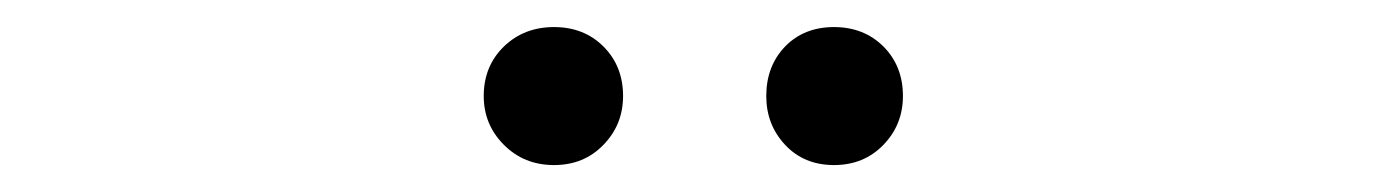

<svg xmlns="http://www.w3.org/2000/svg" viewBox="-20 -781 1040 144"><path d="M342.8 -709Q342.8 -731.4 357.9 -746.1Q373 -760.7 395.5 -760.7Q418 -760.7 432.6 -746.1Q447.3 -731.4 447.3 -709Q447.3 -687.5 432.6 -672.4Q418 -657.2 395.5 -657.2Q373 -657.2 357.9 -672.4Q342.8 -687.5 342.8 -709ZM554.7 -709Q554.7 -731.4 568.8 -746.1Q583 -760.7 605.5 -760.7Q627.9 -760.7 642.6 -746.1Q657.2 -731.4 657.2 -709Q657.2 -687.5 642.6 -672.4Q627.9 -657.2 605.5 -657.2Q583 -657.2 568.8 -672.4Q554.7 -687.5 554.7 -709Z"/></svg>

Font: GenEi Gothic M SemiLight
Style: Regular
Weight: 350
Designer: o_tamon (Modified); [Source Han Sans]
Ryoko NISHIZUKA  (kana & ideographs); Paul D. Hunt (Latin, Greek & Cyrillic); Wenl
Version: Version 1.1a;Original Version 1.004